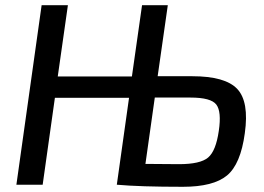

<svg xmlns="http://www.w3.org/2000/svg" viewBox="-20 -710 1016 738"><path d="M586 -417H719Q846 -417 892 -368Q938 -319 921 -198Q905 -79 852.5 -35.5Q800 8 683 8Q517 8 429 0L476 -334H191L144 0H43L140 -690H241L202 -416H487L526 -690H625ZM539 -80 668 -79Q750 -79 780 -104.5Q810 -130 821 -207Q832 -281 811.5 -308Q791 -335 712 -335H575Z"/></svg>

Font: Exo 2.0 Medium
Style: Italic
Weight: 500
Italic angle: -8°
Designer: Natanael Gama
Version: Version 1.001;PS 001.001;hotconv 1.0.70;makeotf.lib2.5.58329